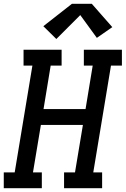

<svg xmlns="http://www.w3.org/2000/svg" viewBox="-29 -999 667 1019"><path d="M-9 0V-84H49L143 -651H96V-735H298V-651H240L202 -420H425L463 -651H416V-735H618V-651H560L466 -84H513V0H311V-84H369L411 -336H188L146 -84H193V0ZM270 -792 201 -860 353 -979H458L567 -855L485 -798L397 -919Z"/></svg>

Font: Iosevka Curly Slab MdExObl
Style: Regular
Weight: 500
Width: 7
Italic angle: -9°
Monospace: yes
Designer: Belleve Invis
Foundry: Belleve Invis
Version: Version 11.1.0; ttfautohint (v1.8.3)